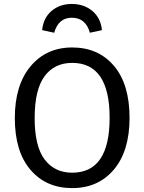

<svg xmlns="http://www.w3.org/2000/svg" viewBox="-20 -942 732 974"><path d="M344.2 -921.9Q406.2 -921.9 448.7 -886.2Q491.2 -850.6 497.1 -789.1L436 -775.9Q414.6 -852.1 344.2 -852.1Q276.4 -852.1 254.9 -775.9L193.8 -789.1Q199.7 -850.6 241.2 -886.2Q282.7 -921.9 344.2 -921.9ZM346.2 -701.2Q479 -701.2 558.1 -607.9Q637.2 -514.6 637.2 -344.2Q637.2 -176.3 557.9 -82Q478.5 12.2 346.2 12.2Q213.9 12.2 134.5 -80.6Q55.2 -173.3 55.2 -342.8Q55.2 -510.3 135 -605.7Q214.8 -701.2 346.2 -701.2ZM346.2 -623Q255.9 -623 205.8 -554.9Q155.8 -486.8 155.8 -342.8Q155.8 -199.7 206.5 -132.8Q257.3 -65.9 346.2 -65.9Q536.1 -65.9 536.1 -344.2Q536.1 -623 346.2 -623Z"/></svg>

Font: FiraGO
Style: Regular
Weight: 400
Designer: bBox Type
Foundry: bBox Type GmbH
Version: Version 1.001;PS 001.001;hotconv 1.0.88;makeotf.lib2.5.64775